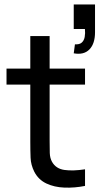

<svg xmlns="http://www.w3.org/2000/svg" viewBox="-20 -856 458 884"><path d="M371.5 0Q323.5 9.5 276.8 7.8Q230 6 193.5 -11.2Q157 -28.5 138 -65Q122 -97 120.8 -129.8Q119.5 -162.5 119.5 -204V-690H208.5V-208Q208.5 -175 209.2 -151.5Q210 -128 219.5 -111Q237.5 -79 276.8 -73.5Q316 -68 371.5 -76.5ZM10 -466.5V-540H371.5V-466.5ZM319.5 -610.5 325 -652Q346 -650.5 356.5 -660Q367 -669.5 370 -686Q373 -702.5 371 -722.5H319.5V-835.5H417.5V-707.5Q417.5 -655 391.8 -628.5Q366 -602 319.5 -610.5Z"/></svg>

Font: Manrope ExtraLight Medium
Style: Regular
Weight: 500
Version: Version 4.504